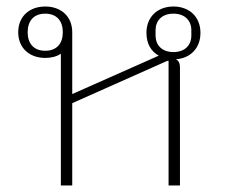

<svg xmlns="http://www.w3.org/2000/svg" viewBox="-20 -570 723 590"><path d="M202 0V-253L494 -383H498V0H533V-363C533 -376 529 -383 521 -388C565 -391 596 -422 596 -469C596 -519 561 -550 513 -550C465 -550 430 -519 430 -469C430 -436 444 -412 468 -399L202 -281V-471C202 -520 167 -550 119 -550C71 -550 36 -520 36 -471C36 -422 71 -392 119 -392C137 -392 154 -396 167 -405V0ZM513 -410C477 -410 458 -432 458 -461V-477C458 -506 477 -528 513 -528C549 -528 568 -506 568 -477V-461C568 -432 549 -410 513 -410ZM119 -414C83 -414 65 -437 65 -471C65 -505 83 -528 119 -528C155 -528 173 -505 173 -471C173 -437 155 -414 119 -414Z"/></svg>

Font: IBM Plex Thai Looped ExtraLight
Style: Regular
Weight: 200
Designer: Mike Abbink, Paul van der Laan, Pieter van Rosmalen, Ben Mitchell, Mark Frömberg
Foundry: Bold Monday
Version: Version 1.0